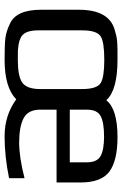

<svg xmlns="http://www.w3.org/2000/svg" viewBox="136 -670 544 857"><g transform="rotate(90 408.5 -242.0)"><path d="M378 -149V-336Q378 -402 351 -419Q325 -435 247 -435Q169 -435 143 -419Q116 -402 116 -336V-140Q116 -77 149 -62Q163 -55 179 -52.5Q195 -50 205 -49.5Q215 -49 247 -49Q319 -49 348 -68Q378 -88 378 -149ZM593 -494Q697 -494 746 -458Q795 -422 795 -329V-222H470V-149Q470 -95 508 -75Q546 -55 617 -55Q682 -55 776 -79V-10Q679 10 589 10Q495 10 424 -42Q371 10 247 10Q181 10 151 6.5Q121 3 86 -14Q24 -42 24 -153V-321Q24 -455 112 -481Q129 -486 142 -489Q155 -492 175.5 -493Q196 -494 204 -494Q212 -494 247 -494Q383 -494 428 -444Q467 -494 593 -494ZM590 -434Q528 -434 499 -419Q470 -404 470 -357V-281H705V-357Q705 -403 677 -418.5Q649 -434 590 -434Z"/></g></svg>

Font: Gamestation Display
Style: Regular
Weight: 400
Designer: Jonas Hecksher
Foundry: Jonas Hecksher, Playtypeª, e-types AS
Version: Version 1.003